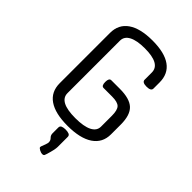

<svg xmlns="http://www.w3.org/2000/svg" viewBox="-292 -862 1227 1227"><g transform="rotate(45 321.5 -249.0)"><path d="M483 -133V-231Q483 -282 465 -300.5Q447 -319 397 -319H320Q300 -319 300 -354Q300 -389 320 -389H397Q486 -389 524.5 -353Q563 -317 563 -231V-143Q563 -67 502.5 -26Q442 15 328 15Q216 15 158 -25Q100 -65 100 -143V-597Q100 -674 158.5 -714.5Q217 -755 327 -755Q436 -755 492 -715Q548 -675 548 -597V-542Q548 -519 508 -519Q468 -519 468 -542V-607Q468 -685 327 -685Q256 -685 218 -665Q180 -645 180 -607V-133Q180 -55 328 -55Q404 -55 443.5 -75Q483 -95 483 -133ZM342 257Q329 257 314.5 249Q300 241 300 234Q300 230 302 225L312 199Q314 192 316 186Q318 180 318 174Q318 157 306 145.5Q294 134 294 116V64Q294 50 306 45Q318 40 336 40Q355 40 367 45Q379 50 379 64V155Q379 178 362 234L357 248Q354 257 342 257Z"/></g></svg>

Font: Offside
Style: Regular
Weight: 400
Designer: Eduardo Rodriguez Tunni
Foundry: Eduardo Rodriguez Tunni
Version: Version 1.002; ttfautohint (v1.8.4.7-5d5b);gftools[0.9.23]